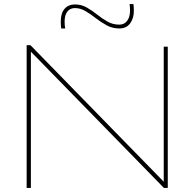

<svg xmlns="http://www.w3.org/2000/svg" viewBox="-20 -931 963 951"><path d="M112 0V-707H131L791 -31V-700H811V0H792L133 -675V0ZM283 -790Q282 -798 281.5 -807Q281 -816 281 -824Q281 -866 300 -887.5Q319 -909 351 -909Q383 -909 409.5 -894Q436 -879 461 -859Q486 -839 512.5 -824Q539 -809 571 -809Q596 -809 610 -828Q624 -847 624 -878Q624 -885 623.5 -894Q623 -903 622 -911H641Q642 -902 642.5 -893.5Q643 -885 643 -877Q643 -840 624.5 -815Q606 -790 571 -790Q537 -790 508.5 -805.5Q480 -821 454.5 -841Q429 -861 403.5 -876Q378 -891 351 -891Q327 -891 313.5 -873.5Q300 -856 300 -824Q300 -805 303 -790Z"/></svg>

Font: Georama Extended Thin
Style: Regular
Weight: 100
Width: 7
Designer: Jean-Baptiste Levee
Foundry: Production Type
Version: Version 1.000